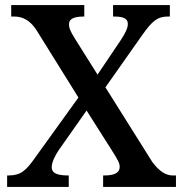

<svg xmlns="http://www.w3.org/2000/svg" viewBox="-20 -734 720 754"><path d="M8 0H250V-45H247C203 -45 183 -55 183 -77C183 -98 198 -125 209 -142L320 -300L417 -147C445 -103 450 -93 450 -78C450 -56 430 -45 390 -45H385V0H671V-45H658C633 -45 607 -59 578 -98L394 -391L539 -597C578 -652 599 -669 638 -669H647V-714H424V-669H428C459 -669 482 -664 482 -640C482 -622 470 -601 456 -579L363 -441L275 -581C255 -613 251 -625 251 -639C251 -655 262 -669 308 -669H311V-714H24V-669H37C70 -669 99 -653 123 -616L288 -351L118 -115C83 -65 62 -45 14 -45H8Z"/></svg>

Font: Noto Serif Malayalam Medium
Style: Regular
Weight: 500
Designer: Indian type Foundry, Jelle Bosma, Monotype Design Team
Foundry: Monotype Imaging Inc.
Version: Version 2.104